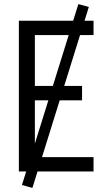

<svg xmlns="http://www.w3.org/2000/svg" viewBox="-20 -836 540 936"><path d="M72 0V-735H436V-665H150V-417H380V-347H150V-70H436V0ZM138 80 87 66 362 -816 413 -802Z"/></svg>

Font: Huly
Style: Regular
Weight: 400
Designer: Belleve Invis
Foundry: Belleve Invis
Version: Version 33.2.5; ttfautohint (v1.8.4)